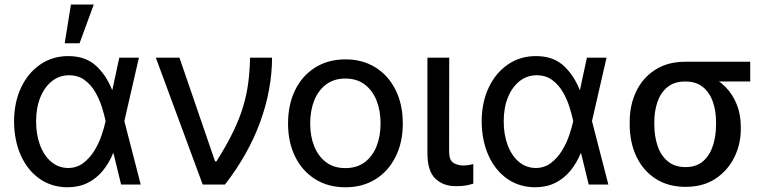

<svg xmlns="http://www.w3.org/2000/svg" viewBox="-20 -794 3299 826"><path d="M269 11.7Q200.2 10.7 148.9 -25.9Q97.7 -62.5 69.3 -126.2Q41 -189.9 40.5 -272.5Q41 -355 71 -418Q101.1 -481 153.6 -516.8Q206.1 -552.7 273.4 -552.7Q347.2 -552.7 392.1 -512Q437 -471.2 462.4 -406.7H498L514.6 -274.4L585.4 0H501L434.1 -274.4Q428.7 -300.3 418.2 -333.7Q407.7 -367.2 389.6 -398.2Q371.6 -429.2 344 -449.7Q316.4 -470.2 277.3 -470.2Q235.4 -470.2 203.4 -444.8Q171.4 -419.4 153.3 -374.8Q135.3 -330.1 135.3 -272Q135.3 -214.8 152.3 -169.4Q169.4 -124 200.4 -97.9Q231.4 -71.8 272.5 -71.3Q310.1 -71.3 337.9 -92.3Q365.7 -113.3 385.3 -144.8Q404.8 -176.3 416.5 -210.4Q428.2 -244.6 434.1 -271.5L493.2 -545.9H577.6L514.6 -271.5L498 -135.3H466.8Q449.2 -92.3 421.9 -59.1Q394.5 -25.9 356.7 -7.1Q318.8 11.7 269 11.7ZM258.3 -607.9 285.2 -774.4H383.3L322.3 -607.9Z M852.1 0 650.4 -545.9H752L905.3 -99.6H911.1Q954.6 -168.5 982.4 -225.8Q1010.3 -283.2 1025.9 -335.2Q1041.5 -387.2 1048.1 -438.5Q1054.7 -489.7 1055.7 -545.9H1150.4Q1149.9 -407.7 1099.1 -268.6Q1048.3 -129.4 947.8 0Z M1465.8 11.7Q1392.1 11.7 1336.4 -22.9Q1280.8 -57.6 1250 -119.6Q1219.2 -181.6 1219.2 -262.7Q1219.2 -344.7 1250 -407Q1280.8 -469.2 1336.4 -503.9Q1392.1 -538.6 1465.8 -538.6Q1540 -538.6 1595.5 -503.9Q1650.9 -469.2 1681.9 -407Q1712.9 -344.7 1712.9 -262.7Q1712.9 -181.6 1681.9 -119.6Q1650.9 -57.6 1595.5 -22.9Q1540 11.7 1465.8 11.7ZM1465.8 -70.8Q1515.1 -70.8 1548.8 -95.9Q1582.5 -121.1 1599.9 -164.6Q1617.2 -208 1617.2 -262.7Q1617.2 -318.4 1599.9 -361.8Q1582.5 -405.3 1548.8 -430.7Q1515.1 -456.1 1465.8 -456.1Q1417 -456.1 1383.3 -430.9Q1349.6 -405.8 1332 -362.1Q1314.5 -318.4 1314.5 -262.7Q1314.5 -207.5 1332 -164.3Q1349.6 -121.1 1383.1 -95.9Q1416.5 -70.8 1465.8 -70.8Z M1818.8 -545.9H1912.6L1912.1 -140.6Q1912.6 -103.5 1931.6 -92.8Q1950.7 -82 1973.6 -82Q1985.4 -82 1997.8 -84.2Q2010.3 -86.4 2016.1 -88.4V-3.9Q2003.9 0 1985.6 3.7Q1967.3 7.3 1941.4 6.8Q1887.7 7.3 1853 -25.4Q1818.4 -58.1 1818.8 -137.7Z M2280.8 11.7Q2211.9 10.7 2160.6 -25.9Q2109.4 -62.5 2081.1 -126.2Q2052.7 -189.9 2052.2 -272.5Q2052.7 -355 2082.8 -418Q2112.8 -481 2165.3 -516.8Q2217.8 -552.7 2285.2 -552.7Q2358.9 -552.7 2403.8 -512Q2448.7 -471.2 2474.1 -406.7H2509.8L2526.4 -274.4L2597.2 0H2512.7L2445.8 -274.4Q2440.4 -300.3 2429.9 -333.7Q2419.4 -367.2 2401.4 -398.2Q2383.3 -429.2 2355.7 -449.7Q2328.1 -470.2 2289.1 -470.2Q2247.1 -470.2 2215.1 -444.8Q2183.1 -419.4 2165 -374.8Q2147 -330.1 2147 -272Q2147 -214.8 2164.1 -169.4Q2181.2 -124 2212.2 -97.9Q2243.2 -71.8 2284.2 -71.3Q2321.8 -71.3 2349.6 -92.3Q2377.4 -113.3 2397 -144.8Q2416.5 -176.3 2428.2 -210.4Q2439.9 -244.6 2445.8 -271.5L2504.9 -545.9H2589.4L2526.4 -271.5L2509.8 -135.3H2478.5Q2460.9 -92.3 2433.6 -59.1Q2406.2 -25.9 2368.4 -7.1Q2330.6 11.7 2280.8 11.7Z M2689 -258.8V-269.5Q2689 -342.8 2717.3 -401.4Q2745.6 -460 2799.1 -494.1Q2852.5 -528.3 2927.7 -528.3Q2942.9 -525.9 2955.6 -515.6Q2968.3 -505.4 2984.4 -492.4Q3000.5 -479.5 3025.4 -469.7Q3067.9 -453.1 3099.9 -421.1Q3131.8 -389.2 3149.4 -345.2Q3167 -301.3 3167 -249V-238.3Q3167 -173.8 3138.9 -116.9Q3110.8 -60.1 3057.9 -25.1Q3004.9 9.8 2929.7 9.8Q2853.5 9.8 2799.6 -25.6Q2745.6 -61 2717.3 -121.8Q2689 -182.6 2689 -258.8ZM2794.9 -269.5V-258.8Q2794.9 -209 2808.6 -167.5Q2822.3 -126 2852.1 -100.6Q2881.8 -75.2 2929.7 -75.2Q2976.1 -75.2 3004.9 -100.6Q3033.7 -126 3047.1 -167.5Q3060.5 -209 3060.5 -258.8V-269.5Q3060.5 -316.4 3046.9 -356Q3033.2 -395.5 3004.2 -419.4Q2975.1 -443.4 2927.7 -443.4Q2880.9 -443.4 2851.6 -419.4Q2822.3 -395.5 2808.6 -356Q2794.9 -316.4 2794.9 -269.5ZM3207.5 -528.3V-443.4H2927.7V-528.3Z"/></svg>

Font: Inter Cardless Tabular
Style: Regular
Weight: 400
Designer: Rasmus Andersson
Foundry: rsms
Version: Version 4.000;git-4fc901f